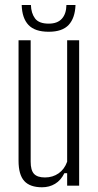

<svg xmlns="http://www.w3.org/2000/svg" viewBox="-20 -766 406 792"><path d="M153.5 6.5Q103.5 6.5 80 -19.5Q56.5 -45.5 56.5 -103V-600H106.5V-99Q106.5 -64 120.2 -49Q134 -34 165.5 -34Q197.5 -34 221.8 -51Q246 -68 257 -99V-600H306.5V0H257V-51.5H245.5Q231 -22 207.2 -7.8Q183.5 6.5 153.5 6.5ZM181 -635Q124 -635 97.5 -663Q71 -691 69.5 -745.5H107.5Q108.5 -711.5 124.5 -690Q140.5 -668.5 181 -668.5Q217 -668.5 235.2 -688.8Q253.5 -709 254 -745.5H291.5Q289.5 -691.5 263.2 -663.2Q237 -635 181 -635Z"/></svg>

Font: Big Shoulders Text ExtraLight
Style: Regular
Weight: 250
Version: Version 2.002